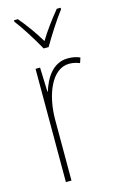

<svg xmlns="http://www.w3.org/2000/svg" viewBox="-118 -813 532 863"><g transform="rotate(-15 148.0 -381.5)"><path d="M136 -606H159C185 -651 225 -714 257 -756V-763H239C204 -720 174 -680 148 -637C123 -680 87 -729 58 -763H40V-756C67 -722 110 -653 136 -606ZM229 -535C157 -535 121 -470 104 -414H102L98 -527H77V0H103V-283C103 -394 145 -510 229 -510C248 -510 264 -505 277 -500L285 -524C268 -532 248 -535 229 -535Z"/></g></svg>

Font: Noto Sans Lao Condensed Thin
Style: Regular
Weight: 100
Width: 3
Designer: Monotype Design Team
Foundry: Monotype Imaging Inc.
Version: Version 2.003